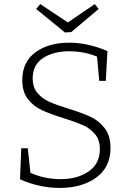

<svg xmlns="http://www.w3.org/2000/svg" viewBox="-20 -912 639 940"><path d="M315 -380Q383 -359 423.5 -340Q464 -321 492.5 -284.5Q521 -248 521 -188Q521 -93 451 -42.5Q381 8 273 8Q173 8 78 -34L84 -186H116L129 -66Q198 -35 277 -35Q360 -35 414.5 -73Q469 -111 469 -182Q469 -227 445 -255.5Q421 -284 385.5 -299.5Q350 -315 290 -334Q223 -355 183.5 -373.5Q144 -392 116.5 -427Q89 -462 89 -520Q89 -608 153 -655.5Q217 -703 319 -703Q410 -703 506 -662L498 -516H466L455 -635Q392 -661 318 -661Q242 -661 191 -628Q140 -595 140 -528Q140 -484 163.5 -456.5Q187 -429 221.5 -413.5Q256 -398 315 -380ZM312 -802 444 -892 463 -868 329 -755 298 -753 157 -868 177 -892Z"/></svg>

Font: Bitter Pro Light
Style: Regular
Weight: 300
Designer: Sol Matas, and Bitter project Authors
Foundry: Sol Matas
Version: Version 1.010